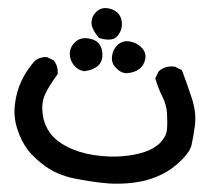

<svg xmlns="http://www.w3.org/2000/svg" viewBox="-20 -163 540 466"><path d="M242.7 282.2Q220.7 280.3 200 277.1Q179.2 273.9 159.7 270Q139.2 265.6 121.8 258.3Q104.5 251 90.3 240.7Q62 220.2 46.9 200Q31.7 179.7 22.5 151.4Q17.6 137.2 15.9 122.1Q14.2 106.9 16.1 91.3Q19.5 60.1 31.7 34.2Q43.9 8.3 63 -13.7L63.5 -14.2Q67.4 -18.1 72.3 -20.3Q77.1 -22.5 82.3 -23.7Q87.4 -24.9 93.3 -24.4H94.2L95.2 -23.9L108.9 -17.1L110.4 -16.6L110.8 -15.6Q121.1 -2.9 120.1 15.1V16.6L119.1 18.1Q108.4 32.7 100.8 44.9Q93.3 57.1 88.9 67.4Q80.1 86.9 83.5 113.3Q86.9 139.2 101.1 159.2Q115.2 179.2 143.6 193.4Q171.9 208 208.5 213.4Q245.1 218.8 275.9 216.3Q306.6 213.9 331.5 205.6Q356 197.3 370.1 182.1Q383.8 167.5 385.3 150.9Q386.7 132.8 385.3 111.3Q383.8 90.3 374 71.3Q363.8 50.8 357.4 28.8L356.9 26.9L357.9 24.9L364.7 11.2L365.2 9.8L366.2 9.3Q381.8 -4.4 404.3 -1H405.3L405.8 -0.5L419.4 6.3L421.9 7.3L422.4 9.8Q435.1 43 445.8 76.2Q457 110.8 453.1 141.6Q451.2 156.2 449 168.2Q446.8 180.2 444.8 189.5Q439.9 209.5 408.2 236.8Q397.5 246.1 385.7 253.2Q374 260.3 360.8 265.6Q347.7 271 333.5 274.9Q290.5 285.2 242.7 282.2ZM285.6 14.6Q279.3 14.2 273.2 11Q267.1 7.8 261.7 2Q249.5 -9.8 252 -27.3Q254.4 -43.9 266.1 -54.7Q272.5 -60.1 280.3 -62Q288.1 -64 296.9 -62Q305.2 -60.1 312 -56.4Q318.8 -52.7 324.2 -46.9Q335.4 -35.2 332.5 -19.5Q329.6 -4.4 317.4 4.9Q305.7 13.7 286.6 14.6H286.1ZM183.6 9.8Q179.2 8.8 174.8 7.1Q170.4 5.4 166.7 2.4Q163.1 -0.5 159.7 -4.4Q149.4 -16.6 149.4 -32.2Q149.4 -48.3 162.1 -60.5Q174.8 -72.8 194.3 -69.8Q213.4 -66.9 221.7 -55.2Q229.5 -43.5 228.5 -26.9Q228 -18.6 224.4 -11.7Q220.7 -4.9 214.4 -0.5Q211.9 1 209.2 2.4Q206.5 3.9 203.9 5.1Q201.2 6.3 198 7.1Q194.8 7.8 191.7 8.5Q188.5 9.3 185.1 9.8H184.6ZM219.2 -72.3Q210.4 -83 206.1 -92Q201.7 -101.1 202.1 -109.4Q203.1 -125 214.8 -135.3Q226.6 -146 243.7 -142.6Q260.3 -139.2 268.3 -128.7Q276.4 -118.2 275.9 -102.8Q275.4 -87.4 264.6 -75.2Q252.9 -61.5 222.2 -70.3L220.2 -70.8Z"/></svg>

Font: NaikaiFont
Style: SemiBold
Weight: 600
Version: Version 1.89